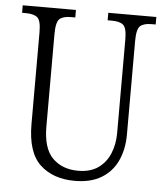

<svg xmlns="http://www.w3.org/2000/svg" viewBox="-52 -760 698 816"><g transform="rotate(5 297.0 -352.0)"><path d="M297 10Q204 10 148.5 -42Q93 -94 93 -215V-606Q93 -656 77.5 -669Q62 -682 29 -682H12V-714H239V-682H220Q187 -682 172 -668.5Q157 -655 157 -603V-210Q157 -116 198.5 -75Q240 -34 307 -34Q360 -34 393.5 -58Q427 -82 443 -121.5Q459 -161 459 -207V-606Q459 -656 444 -669Q429 -682 396 -682H377V-714H582V-682H565Q531 -682 516 -668.5Q501 -655 501 -603V-205Q501 -143 478.5 -94Q456 -45 410.5 -17.5Q365 10 297 10Z"/></g></svg>

Font: Noto Serif Condensed Light
Style: Regular
Weight: 300
Width: 3
Designer: Monotype Design Team
Foundry: Monotype Imaging Inc.
Version: Version 2.013